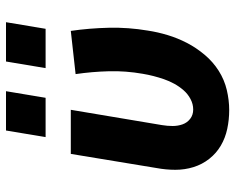

<svg xmlns="http://www.w3.org/2000/svg" viewBox="-92 -684 784 640"><g transform="rotate(-90 300.0 -364.0)"><path d="M253 8Q221 8 190.5 1.5Q160 -5 134.5 -20Q109 -35 90.5 -58.5Q72 -82 63 -111Q54 -140 54 -171.5Q54 -203 60 -235L107 -520H254L203 -216Q200 -198 200 -180.5Q200 -163 205.5 -147.5Q211 -132 224 -122Q237 -112 255 -112Q273 -112 290 -121Q307 -130 319.5 -144.5Q332 -159 341 -175.5Q350 -192 356 -209.5Q362 -227 366.5 -244.5Q371 -262 374 -280Q384 -337 382.5 -393Q381 -449 373 -504L517 -520Q526 -458 527.5 -393Q529 -328 518 -263Q513 -230 503 -197Q493 -164 477 -133Q461 -102 437.5 -74Q414 -46 384 -27Q354 -8 320 0Q286 8 253 8ZM393 -604 415 -736H546L524 -604ZM163 -604 185 -736H316L294 -604Z"/></g></svg>

Font: Iosevka SS04 Heavy Extended
Style: Italic
Weight: 900
Width: 7
Italic angle: -9°
Monospace: yes
Designer: Belleve Invis
Foundry: Belleve Invis
Version: Version 19.0.0; ttfautohint (v1.8.4)